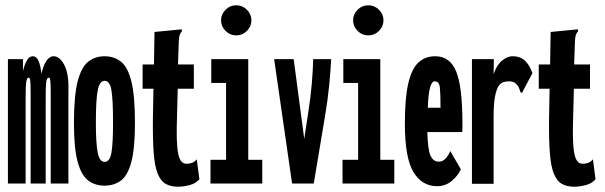

<svg xmlns="http://www.w3.org/2000/svg" viewBox="-20 -695 2290 727"><path d="M10 0V-471H67V-426Q73 -451 82 -466.5Q91 -482 104 -482Q119 -482 126.5 -463Q134 -444 137 -415Q143 -445 155 -463.5Q167 -482 183 -482Q206 -482 223.5 -449Q241 -416 239 -351V0H172V-344Q172 -379 170.5 -390Q169 -401 165 -401Q157 -401 155 -384.5Q153 -368 153 -322V0H96V-338Q96 -379 94.5 -390Q93 -401 89 -401Q82 -401 79.5 -385.5Q77 -370 77 -325V0Z M376 8Q340 8 314 -11.5Q288 -31 274 -82.5Q260 -134 260 -229Q260 -332 274 -386.5Q288 -441 314 -461.5Q340 -482 376 -482Q412 -482 438 -461.5Q464 -441 477.5 -386.5Q491 -332 491 -229Q491 -134 477.5 -82.5Q464 -31 438 -11.5Q412 8 376 8ZM376 -82Q396 -82 402 -117Q408 -152 408 -231Q408 -317 402 -353Q396 -389 376 -389Q357 -389 350 -353Q343 -317 343 -231Q343 -152 350 -117Q357 -82 376 -82Z M654 12Q627 12 608 1.5Q589 -9 577.5 -36.5Q566 -64 562 -115.5Q558 -167 559 -248L561 -359H520V-451H563L565 -574L658 -583L668 -584L669 -577Q663 -570 660.5 -563Q658 -556 657 -539L654 -451H714V-359H653L650 -243Q648 -178 651 -141.5Q654 -105 662.5 -90Q671 -75 685 -75Q713 -75 725 -92L735 -16Q721 0 697.5 6Q674 12 654 12Z M777 0V-90H836V-381H780V-471H920V-90H973V0ZM875 -561Q851 -561 834 -578Q817 -595 817 -618Q817 -641 834 -658Q851 -675 875 -675Q898 -675 915 -658Q932 -641 932 -618Q932 -595 915 -578Q898 -561 875 -561Z M1086 0 1018 -471H1092L1132 -169L1147 -268Q1156 -324 1160.5 -377.5Q1165 -431 1166 -471H1234Q1232 -429 1226.5 -372.5Q1221 -316 1211 -257L1168 0Z M1277 0V-90H1336V-381H1280V-471H1420V-90H1473V0ZM1375 -561Q1351 -561 1334 -578Q1317 -595 1317 -618Q1317 -641 1334 -658Q1351 -675 1375 -675Q1398 -675 1415 -658Q1432 -641 1432 -618Q1432 -595 1415 -578Q1398 -561 1375 -561Z M1635 10Q1578 10 1545.5 -43.5Q1513 -97 1513 -227Q1513 -324 1526 -379.5Q1539 -435 1564.5 -458.5Q1590 -482 1628 -482Q1684 -482 1707.5 -424Q1731 -366 1731 -226Q1731 -216 1731 -209.5Q1731 -203 1730 -195H1598Q1600 -128 1610 -106Q1620 -84 1639 -83Q1655 -82 1666.5 -94Q1678 -106 1685 -123L1725 -54Q1713 -28 1689.5 -9Q1666 10 1635 10ZM1600 -287H1648Q1648 -340 1645.5 -363.5Q1643 -387 1626 -387Q1603 -387 1600 -287Z M1767 -471H1850L1849 -414Q1860 -448 1881 -465.5Q1902 -483 1923 -482Q1953 -481 1970 -463Q1987 -445 1996 -418L1961 -352L1957 -343L1951 -346Q1948 -354 1945 -362.5Q1942 -371 1929 -382Q1919 -387 1908 -387Q1898 -387 1887.5 -384.5Q1877 -382 1868.5 -370Q1860 -358 1854.5 -330.5Q1849 -303 1849 -252V1H1767Z M2154 12Q2127 12 2108 1.5Q2089 -9 2077.5 -36.5Q2066 -64 2062 -115.5Q2058 -167 2059 -248L2061 -359H2020V-451H2063L2065 -574L2158 -583L2168 -584L2169 -577Q2163 -570 2160.5 -563Q2158 -556 2157 -539L2154 -451H2214V-359H2153L2150 -243Q2148 -178 2151 -141.5Q2154 -105 2162.5 -90Q2171 -75 2185 -75Q2213 -75 2225 -92L2235 -16Q2221 0 2197.5 6Q2174 12 2154 12Z"/></svg>

Font: Inconsolata UltraCondensed Black
Style: Regular
Weight: 900
Width: 1
Monospace: yes
Designer: Raph Levien, Cyreal, Brenton Simpson
Foundry: Raph Levien, Cyreal, Google
Version: Version 3.001; ttfautohint (v1.8.2.53-6de2)